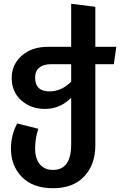

<svg xmlns="http://www.w3.org/2000/svg" viewBox="-20 -777 636 1017"><path d="M596 -529 583 -437H485V-7Q485 95 426 157.5Q367 220 261 220Q154 220 96 160.5Q38 101 38 10Q38 -61 71 -123L183 -95Q166 -44 166 10Q166 62 190.5 92.5Q215 123 261 123Q357 123 357 -12V-259Q298 -200 218 -200Q144 -200 93 -245Q42 -290 42 -364Q42 -434 94.5 -481.5Q147 -529 235 -529H357V-757L485 -741V-529ZM357 -345V-437H250Q212 -437 189 -419.5Q166 -402 166 -366Q166 -293 242 -293Q307 -293 357 -345Z"/></svg>

Font: FiraGO Medium
Style: Regular
Weight: 500
Designer: bBox Type
Foundry: bBox Type GmbH
Version: Version 1.001;PS 001.001;hotconv 1.0.88;makeotf.lib2.5.64775